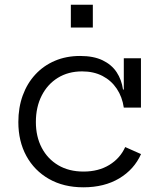

<svg xmlns="http://www.w3.org/2000/svg" viewBox="-20 -777 665 806"><path d="M330 9.3Q247.2 9.3 185.7 -25.7Q124.3 -60.7 90.6 -122.4Q57 -184.1 57 -264.6Q57 -325.6 75.5 -376.4Q94 -427.2 128.4 -464.3Q162.8 -501.5 210.5 -521.8Q258.1 -542.1 316.3 -542.1Q372.8 -542.1 410.7 -523.9Q448.7 -505.6 469.7 -473.8Q490.6 -442 496.4 -401.2H514.1L499.7 -325.3Q493.1 -370.4 470.1 -404.7Q447.1 -439 410.2 -458.2Q373.2 -477.3 324.7 -477.3Q266.6 -477.3 222.8 -450.3Q179.1 -423.2 154.9 -375.3Q130.6 -327.4 130.6 -264.6Q130.6 -203.6 155.2 -156.7Q179.8 -109.8 224.6 -83.3Q269.4 -56.8 330.7 -56.8Q393.4 -56.8 438.9 -84.6Q484.3 -112.4 505.6 -159.7L572 -130.2Q543.3 -65.7 480.6 -28.2Q417.8 9.3 330 9.3ZM499.7 -325.3V-532.5H571.7V-325.3ZM277.4 -757.2H369.7V-661.3H277.4Z"/></svg>

Font: Hepta Slab ExtraLight
Style: Regular
Weight: 200
Designer: Michael LaGattuta
Foundry: Michael LaGattuta
Version: Version 1.100